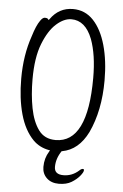

<svg xmlns="http://www.w3.org/2000/svg" viewBox="-59 -750 618 967"><g transform="rotate(5 250.0 -266.5)"><path d="M402 -371Q402 -488 373 -566Q338 -656 267 -656Q230 -656 191.5 -622Q153 -588 125.5 -518Q98 -448 98 -339Q98 -259 111 -192Q124 -125 154 -84Q184 -43 240 -43Q402 -43 402 -371ZM217 11 210 10Q163 1 131 -31Q85 -78 63 -157Q41 -236 41 -337Q41 -455 75 -553Q92 -609 110 -634Q122 -652 133.5 -652Q145 -652 149 -647L153 -642L157 -647Q200 -708 271 -708Q332 -708 374 -663.5Q416 -619 438 -541Q460 -463 460 -363Q460 -211 407 -98Q361 -5 278 10H276Q249 49 249 92Q249 130 295 130Q338 130 372 100Q382 90 390 90Q396 90 396 96Q396 106 380.5 125Q365 144 339.5 159.5Q314 175 275.5 175Q237 175 214 153Q191 131 191 97Q191 53 213 18Z"/></g></svg>

Font: Moon Stars Kai T HW Light
Style: Regular
Weight: 300
Designer: GuiWonder
Version: Version 1.101